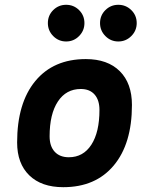

<svg xmlns="http://www.w3.org/2000/svg" viewBox="-20 -775 626 805"><path d="M245.1 9.8Q153.8 9.8 102.8 -39.8Q51.8 -89.4 51.8 -177.7Q51.8 -342.8 127.9 -435.1Q204.1 -527.3 339.8 -527.3Q431.2 -527.3 482.2 -476.6Q533.2 -425.8 533.2 -335Q533.2 -172.4 457 -81.3Q380.9 9.8 245.1 9.8ZM268.6 -115.7Q329.1 -115.7 363 -168.2Q397 -220.7 397 -314Q397 -355.5 376.5 -378.7Q356 -401.9 318.8 -401.9Q257.3 -401.9 222.7 -349.4Q188 -296.9 188 -203.6Q188 -162.1 209.2 -138.9Q230.5 -115.7 268.6 -115.7ZM476.1 -601.1Q444.3 -601.1 421.9 -623.8Q399.4 -646.5 399.4 -678.2Q399.4 -710.4 421.9 -732.7Q444.3 -754.9 476.1 -754.9Q507.8 -754.9 530.5 -732.7Q553.2 -710.4 553.2 -678.2Q553.2 -646.5 530.5 -623.8Q507.8 -601.1 476.1 -601.1ZM257.3 -601.1Q225.6 -601.1 203.1 -623.8Q180.7 -646.5 180.7 -678.2Q180.7 -710.4 203.1 -732.7Q225.6 -754.9 257.3 -754.9Q289.1 -754.9 311.5 -732.7Q334 -710.4 334 -678.2Q334 -646.5 311.5 -623.8Q289.1 -601.1 257.3 -601.1Z"/></svg>

Font: CaskaydiaCove NF
Style: Bold Italic
Weight: 700
Italic angle: -10°
Designer: Aaron Bell
Foundry: Saja Typeworks
Version: Version 2111.001; VTT 6.35;Nerd Fonts 3.2.1